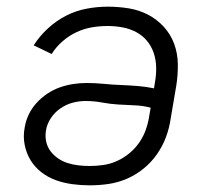

<svg xmlns="http://www.w3.org/2000/svg" viewBox="-20 -548 640 576"><path d="M249 8Q223 8 197 4.5Q171 1 147.5 -7.5Q124 -16 104.5 -31Q85 -46 72 -67Q59 -88 54 -113.5Q49 -139 54 -165Q57 -185 66 -204Q75 -223 89.5 -239Q104 -255 122 -267Q140 -279 160 -286Q180 -293 200 -296Q220 -299 240 -299Q266 -299 291 -296.5Q316 -294 341.5 -293Q367 -292 392.5 -290Q418 -288 442 -283L445 -302Q449 -324 448.5 -346.5Q448 -369 441 -389.5Q434 -410 420.5 -426Q407 -442 388 -452Q369 -462 347 -466Q325 -470 303 -470Q279 -470 255.5 -466Q232 -462 209.5 -451.5Q187 -441 167.5 -424Q148 -407 135 -386L81 -412Q99 -440 124 -463Q149 -486 178.5 -501Q208 -516 240 -522Q272 -528 303 -528Q335 -528 366 -523Q397 -518 424 -504Q451 -490 471.5 -467.5Q492 -445 502.5 -416.5Q513 -388 513.5 -356Q514 -324 509 -292L492 -192Q488 -164 478 -137Q468 -110 451 -85.5Q434 -61 410.5 -42Q387 -23 360 -11.5Q333 0 305 4Q277 8 249 8ZM249 -50Q269 -50 290 -53Q311 -56 331 -65Q351 -74 368.5 -88.5Q386 -103 398.5 -121.5Q411 -140 418 -160.5Q425 -181 428 -202L432 -225Q409 -231 384 -232Q359 -233 334.5 -234.5Q310 -236 286 -240.5Q262 -245 237 -245Q218 -245 198.5 -240Q179 -235 161.5 -223Q144 -211 132.5 -193.5Q121 -176 118 -157Q115 -140 118.5 -123.5Q122 -107 131.5 -94.5Q141 -82 154 -73Q167 -64 182.5 -59Q198 -54 215 -52Q232 -50 249 -50Z"/></svg>

Font: Iosevka SS04 Light Extended
Style: Italic
Weight: 300
Width: 7
Italic angle: -9°
Monospace: yes
Designer: Belleve Invis
Foundry: Belleve Invis
Version: Version 19.0.0; ttfautohint (v1.8.4)